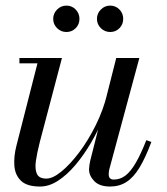

<svg xmlns="http://www.w3.org/2000/svg" viewBox="-20 -672 610 702"><path d="M126.5 10Q78.5 10 56.8 -11Q35 -32 32.5 -66.2Q30 -100.5 40.5 -141L117 -440.5H51V-460H206.5L125.5 -152.5Q115.5 -113.5 111.2 -83.5Q107 -53.5 115 -36.2Q123 -19 149.5 -19Q173 -19 205 -45.2Q237 -71.5 270 -115.5Q303 -159.5 330.2 -214.5Q357.5 -269.5 371.5 -327H386.5Q376.5 -285.5 357.2 -239.2Q338 -193 312 -148.8Q286 -104.5 255.5 -68.5Q225 -32.5 192.2 -11.2Q159.5 10 126.5 10ZM382.5 10Q343.5 10 324.5 -10Q305.5 -30 305.5 -52.5Q305.5 -58.5 306.8 -67.8Q308 -77 310 -85L405 -460H489.5L379.5 -52.5Q378.5 -48 378 -43.2Q377.5 -38.5 377.5 -34.5Q377.5 -15.5 396 -15.5Q419.5 -15.5 438.8 -30.2Q458 -45 476.5 -76.8Q495 -108.5 515 -159.5L533.5 -153Q512 -95.5 490.2 -59.5Q468.5 -23.5 442.5 -6.8Q416.5 10 382.5 10ZM383 -555Q363 -555 348.8 -569Q334.5 -583 334.5 -603Q334.5 -623 348.8 -637.2Q363 -651.5 383 -651.5Q403 -651.5 416.8 -637.2Q430.5 -623 430.5 -603Q430.5 -583 416.8 -569Q403 -555 383 -555ZM223 -555Q203 -555 188.8 -569Q174.5 -583 174.5 -603Q174.5 -623 188.8 -637.2Q203 -651.5 223 -651.5Q243 -651.5 256.8 -637.2Q270.5 -623 270.5 -603Q270.5 -583 256.8 -569Q243 -555 223 -555Z"/></svg>

Font: Bodoni Moda
Style: Italic
Weight: 400
Italic angle: -13°
Designer: Owen Earl
Foundry: indestructible type
Version: Version 2.005